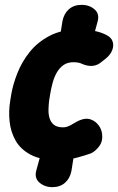

<svg xmlns="http://www.w3.org/2000/svg" viewBox="-20 -640 486 790"><path d="M219 -439 237 -553Q243 -584 263.5 -602Q284 -620 315 -620H316Q348 -620 369.5 -601Q391 -582 381 -549L351 -439ZM293 -58 274 63Q268 94 247.5 112Q227 130 196 130H195Q164 130 142 111Q120 92 130 59L162 -58ZM218 19Q149 19 107 -3Q65 -25 44.5 -61Q24 -97 19.5 -140Q15 -183 22 -225L26 -250Q33 -292 51.5 -339Q70 -386 102.5 -426.5Q135 -467 185 -493Q235 -519 304 -519Q339 -519 368 -513Q397 -507 418 -496Q438 -486 443.5 -469Q449 -452 441.5 -433Q434 -414 414 -398L400 -387Q382 -371 361.5 -369Q341 -367 318 -377Q305 -384 282 -384Q258 -384 241.5 -372.5Q225 -361 214 -342Q203 -323 196.5 -299Q190 -275 186 -250L182 -225Q180 -208 179.5 -189Q179 -170 184 -153.5Q189 -137 202 -126.5Q215 -116 240 -116Q257 -116 278.5 -129.5Q300 -143 316 -148Q337 -155 355 -148Q373 -141 385 -125.5Q397 -110 400 -90Q404 -59 388 -38Q372 -17 354 -9Q333 -1 295 9Q257 19 218 19Z"/></svg>

Font: Winky Sans
Style: Bold Italic
Weight: 700
Italic angle: -8.97852°
Designer: Simon Atzbach
Foundry: typofactur
Version: Version 1.205